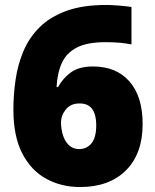

<svg xmlns="http://www.w3.org/2000/svg" viewBox="-20 -744 626 774"><path d="M34 -302Q34 -363 43 -424Q52 -485 75 -539Q98 -593 140 -634.5Q182 -676 247.5 -700Q313 -724 408 -724Q429 -724 459.5 -721.5Q490 -719 510 -716V-565Q490 -569 465 -571.5Q440 -574 404 -574Q332 -574 290 -552.5Q248 -531 229.5 -490.5Q211 -450 208 -393H214Q233 -428 265.5 -452Q298 -476 355 -476Q449 -476 502 -415.5Q555 -355 555 -244Q555 -124 487.5 -57Q420 10 303 10Q227 10 166 -23.5Q105 -57 69.5 -126Q34 -195 34 -302ZM299 -143Q330 -143 349 -166.5Q368 -190 368 -240Q368 -281 352 -304Q336 -327 301 -327Q265 -327 245.5 -303Q226 -279 226 -250Q226 -225 233.5 -200Q241 -175 257.5 -159Q274 -143 299 -143Z"/></svg>

Font: Noto Sans Syriac Western Black
Style: Regular
Weight: 900
Designer: Patrick Giasson and the Monotype Design Team
Foundry: Monotype Imaging Inc.
Version: Version 3.000; ttfautohint (v1.8.4.7-5d5b)